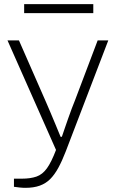

<svg xmlns="http://www.w3.org/2000/svg" viewBox="-20 -720 556 922"><path d="M102 182Q89 182 75 180.5Q61 179 47 177V138H85Q126 138 155 128Q184 118 205.5 88Q227 58 249 0L16 -526H71L200 -232Q209 -212 221.5 -182Q234 -152 247.5 -120Q261 -88 271 -63H277Q283 -81 291 -104Q299 -127 307.5 -151.5Q316 -176 324.5 -198.5Q333 -221 340 -238L449 -526H500L295 9Q278 53 260 86Q242 119 221 140Q200 161 171 171.5Q142 182 102 182ZM96 -657V-700H428V-657Z"/></svg>

Font: Archivo SemiExpanded Thin
Style: Regular
Weight: 250
Width: 6
Designer: Hector Gatti
Foundry: Omnibus-Type
Version: Version 2.001